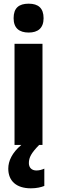

<svg xmlns="http://www.w3.org/2000/svg" viewBox="-20 -788 311 1044"><path d="M136 -768C83 -768 54 -745 54 -689C54 -635 85 -611 136 -611C186 -611 217 -635 217 -689C217 -744 188 -768 136 -768ZM137 99C137 68 150 44 193 0H211V-550H59V0H96C45 43 25 88 25 129C25 196 69 236 148 236C179 236 204 230 221 223V129C210 134 195 139 178 139C152 139 137 123 137 99Z"/></svg>

Font: Noto Sans Khmer Condensed ExtraBold
Style: Regular
Weight: 800
Width: 3
Designer: Danh Hong and the Monotype Design Team
Foundry: Monotype Imaging Inc.
Version: Version 2.004